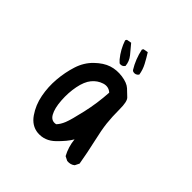

<svg xmlns="http://www.w3.org/2000/svg" viewBox="-158 -701 815 815"><g transform="rotate(45 250.0 -293.5)"><path d="M185.5 -7.8Q146.5 -11.7 121.1 -48.3Q95.7 -85 86.9 -130.9Q78.1 -176.8 82 -223.6Q85.9 -270.5 99.6 -313.5Q113.3 -356.4 143.6 -385.7Q173.8 -415 204.1 -424.8Q234.4 -434.6 268.6 -429.7Q302.7 -424.8 319.3 -409.7Q335.9 -394.5 348.1 -382.3Q360.4 -370.1 360.4 -324.2Q360.4 -278.3 364.3 -243.2Q368.2 -208 380.9 -153.3Q393.6 -98.6 403.3 -41L393.6 -21.5Q379.9 -9.8 358.4 -11.7L338.9 -21.5Q319.3 -57.6 315.4 -98.6Q299.8 -71.3 265.1 -37.6Q230.5 -3.9 185.5 -7.8ZM214.8 -88.9Q227.5 -101.6 236.8 -124.5Q246.1 -147.5 260.7 -211.9Q275.4 -276.4 279.3 -342.8Q259.8 -360.4 233.9 -352.1Q208 -343.8 189.9 -321.8Q171.9 -299.8 164.1 -259.8Q156.2 -219.7 159.2 -175.8Q162.1 -131.8 175.8 -107.4Q189.5 -83 214.8 -88.9ZM222.7 -461.9 210.9 -473.6Q183.6 -506.8 169.9 -547.9L173.8 -554.7L195.3 -558.6Q212.9 -538.1 229.5 -517.6Q246.1 -497.1 248 -471.7Q238.3 -458 222.7 -461.9ZM289.1 -477.5 283.2 -481.4Q257.8 -522.5 248 -570.3L252 -576.2L273.4 -580.1Q287.1 -558.6 299.3 -535.6Q311.5 -512.7 315.4 -487.3Q305.7 -473.6 289.1 -477.5Z"/></g></svg>

Font: JasonHandwriting1
Style: Regular
Weight: 400
Version: Version 1.48.20